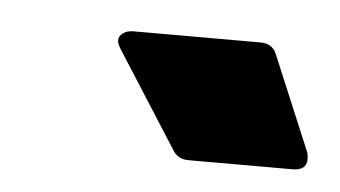

<svg xmlns="http://www.w3.org/2000/svg" viewBox="-26 -734 333 188"><g transform="rotate(5 140.0 -639.5)"><path d="M280 -590Q280 -579 266 -579H164Q153 -579 148 -588L88 -682Q85 -687 85 -690Q85 -694 89 -697Q93 -700 99 -700H224Q236 -700 240 -690L279 -597Q280 -594 280 -590Z"/></g></svg>

Font: Barlow Semi Condensed Black
Style: Italic
Weight: 900
Width: 4
Italic angle: -7°
Designer: Jeremy Tribby
Foundry: Tribby Type
Version: Version 1.408